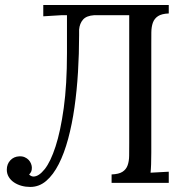

<svg xmlns="http://www.w3.org/2000/svg" viewBox="-20 -720 739 756"><path d="M644.5 -667Q616.7 -666 602.3 -656.5Q587.9 -647 582 -630.9Q576.2 -614.7 575.9 -592.8Q575.7 -570.8 575.7 -543.9V-119.1Q575.7 -65.4 572.8 -40L644.5 -43.9V0H419.4V-33.2Q447.8 -34.2 462.2 -43.5Q476.6 -52.7 482.4 -68.8Q488.3 -85 488.5 -107.2Q488.8 -129.4 488.8 -155.8V-660.2H351.1Q320.3 -658.2 306.9 -642.8Q293.5 -627.4 291.5 -603.5V-581.5Q291.5 -508.8 287.1 -436Q282.7 -363.3 273.2 -296.9Q263.7 -230.5 248.3 -173.3Q232.9 -116.2 211.4 -74Q189.9 -31.7 162.1 -7.8Q134.3 16.1 99.1 16.1Q81.1 16.1 64.5 11.5Q47.9 6.8 34.9 -2Q22 -10.7 14.4 -23.4Q6.8 -36.1 6.8 -51.8Q6.8 -73.7 20.5 -88.6Q34.2 -103.5 56.2 -104.5Q68.4 -105 77.6 -100.8Q86.9 -96.7 93 -90.1Q99.1 -83.5 102.3 -75.2Q105.5 -66.9 105.5 -59.6Q105.5 -50.3 103 -44.7Q100.6 -39.1 94.7 -32.7Q103 -24.9 111.8 -24.9Q132.8 -24.9 156 -54Q179.2 -83 198.7 -143.1Q218.3 -203.1 231 -294.7Q243.7 -386.2 243.7 -511.2V-660.2H222.7L150.4 -655.8V-700.2H644.5ZM358.9 -660.6H357.4Z"/></svg>

Font: Lora
Style: Regular
Weight: 400
Designer: Olga Karpushina, Alexei Vanyashin
Foundry: Cyreal (www.cyreal.org, a@cyreal.org)
Version: Version 1.014